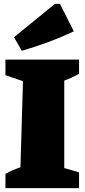

<svg xmlns="http://www.w3.org/2000/svg" viewBox="-20 -966 438 986"><path d="M8 0V-73Q45 -94 85 -107L98 -549L8 -580V-660H386V-587Q351 -567 310 -552V-103L386 -81V0ZM92 -705 52 -775 262 -946H288L359 -805Q293 -774 226.5 -749.5Q160 -725 92 -705Z"/></svg>

Font: Piazzolla SC Black
Style: Regular
Weight: 900
Designer: Juan Pablo del Peral
Foundry: Huerta Tipografica
Version: Version 1.330